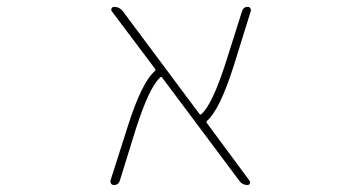

<svg xmlns="http://www.w3.org/2000/svg" viewBox="-20 -564 1040 561"><path d="M703.1 -23.4Q688.5 -23.4 679.7 -35.2L454.1 -336.9Q451.2 -340.8 448.2 -337.9L447.3 -336.9Q416 -308.6 377 -187.5L330.1 -36.1Q326.2 -23.4 312.5 -23.4Q307.6 -23.4 304.7 -27.3Q302.7 -30.3 302.7 -33.2Q302.7 -35.2 302.7 -36.1L353.5 -195.3Q394.5 -324.2 432.6 -356.4Q435.5 -359.4 433.6 -362.3L306.6 -531.2Q303.7 -535.2 306.2 -539.6Q308.6 -543.9 313.5 -543.9Q329.1 -543.9 338.9 -531.2L562.5 -231.4Q565.4 -227.5 568.4 -230.5L569.3 -231.4Q600.6 -259.8 639.6 -380.9L687.5 -532.2Q691.4 -543.9 704.1 -543.9Q709 -543.9 711.4 -540Q713.9 -536.1 712.9 -532.2L663.1 -372.1Q622.1 -243.2 585 -210.9Q582 -208 584 -205.1L709 -36.1Q711.9 -32.2 710 -27.8Q708 -23.4 703.1 -23.4Z"/></svg>

Font: Rounded-L Mgen+ 2m thin
Style: Regular
Weight: 100
Designer: [Source Han Sans]
Ryoko NISHIZUKA  (kana & ideographs); Paul D. Hunt (Latin, Greek & Cyrillic); Wenlong ZHANG  (bopomofo
Version: Version 1.059.20150602